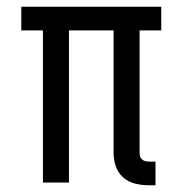

<svg xmlns="http://www.w3.org/2000/svg" viewBox="-20 -540 540 568"><path d="M440 8H419Q399 8 379 3Q359 -2 344 -15.5Q329 -29 322.5 -48Q316 -67 316 -87V-450H184V0H107V-450H43V-520H457V-450H393V-87Q393 -82 394.5 -77Q396 -72 400 -68.5Q404 -65 409 -63.5Q414 -62 419 -62H440Z"/></svg>

Font: Iosevka Custom
Style: Regular
Weight: 400
Monospace: yes
Designer: Belleve Invis
Foundry: Belleve Invis
Version: Version 32.5.0; ttfautohint (v1.8.4)